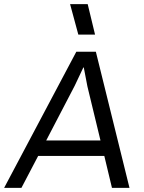

<svg xmlns="http://www.w3.org/2000/svg" viewBox="-39 -911 699 931"><path d="M-19 0 331.1 -660.2H425.8L588.9 0H503.9L466.8 -154.8H146L64.9 0ZM185.1 -230H448.2L384.8 -492.2L367.2 -584H365.2L323.2 -495.1ZM300.8 -891.1H386.2L421.9 -743.2H340.8Z"/></svg>

Font: Human Sans
Style: Italic
Weight: 400
Italic angle: -8°
Designer: Tim Radville
Foundry: Continuum
Version: Version 1.000;FEAKit 1.0